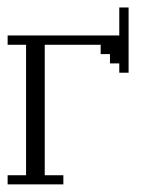

<svg xmlns="http://www.w3.org/2000/svg" viewBox="-20 -483 381 503"><path d="M0 0V-23.9H48.3V-365.7H0V-390.1H292.5V-463.4H316.9V-292.5H292.5V-316.9H268.1V-341.3H243.7V-365.7H97.2V-23.9H146V0Z"/></svg>

Font: FS Mondwest Regular
Style: Regular
Weight: 400
Designer: NZWStudios2024
Foundry: https://fontstruct.com
Version: Version 1.0